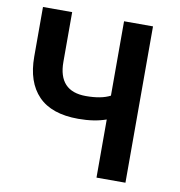

<svg xmlns="http://www.w3.org/2000/svg" viewBox="-79 -769 798 849"><g transform="rotate(10 319.5 -345.0)"><path d="M540 6H410V-255Q357 -236 285 -236Q165 -236 105.5 -297.5Q46 -359 46 -473V-696H177V-473Q177 -341 301 -341Q370 -341 410 -362V-696H540Z"/></g></svg>

Font: Repo
Style: DemiBold
Weight: 600
Designer: Stefan Peev
Foundry: Context Ltd
Version: Version 001.000